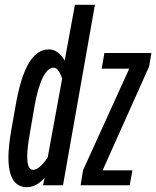

<svg xmlns="http://www.w3.org/2000/svg" viewBox="-20 -770 648 797"><path d="M158.5 -1 165.5 -31.5Q146 -11 128.2 -2Q110.5 7 92.5 7Q15 7 15 -116Q15 -161.5 26.5 -228L45 -333Q65.5 -450.5 99.5 -507.8Q133.5 -565 183 -565Q221 -565 248.5 -518.5L291 -750H374L241.5 -1ZM202 -489Q178.5 -489 158 -448.5Q137.5 -408 124 -333L104 -217Q93 -157 93 -120Q93 -65 117 -65Q130 -65 145.8 -78.2Q161.5 -91.5 178 -116.5L238 -443.5Q223.5 -489 202 -489ZM402 -485 413.5 -550H608.5L599 -494L406 -63H529.5L518.5 -1H314.5L325 -64L516.5 -485Z"/></svg>

Font: JuliaMono Italic
Style: Regular
Weight: 400
Italic angle: -9°
Monospace: yes
Designer: cormullion
Foundry: corm
Version: Version 0.049; ttfautohint (v1.8.4)